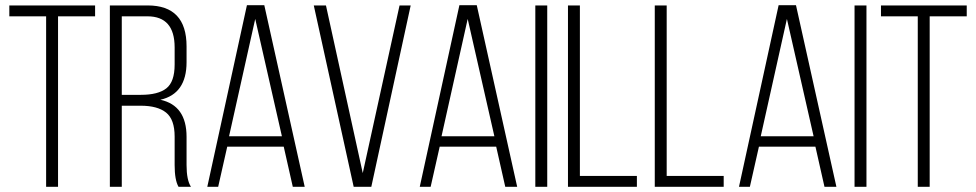

<svg xmlns="http://www.w3.org/2000/svg" viewBox="-20 -721 3768 741"><path d="M204 0H158V-658H16V-700H347V-658H204Z M404 -700H550Q700 -700 700 -542V-481Q700 -359 599 -336Q700 -314 700 -193V-84Q700 -26 717 0H669Q654 -26 654 -84V-194Q654 -260 621 -286.5Q588 -313 523 -313H450V0H404ZM450 -355H524Q590 -355 622 -380Q654 -405 654 -472V-538Q654 -658 549 -658H450Z M1075 -155H857L822 0H780L933 -701H1000L1156 0H1110ZM965 -648 864 -195H1068Z M1191 -700H1238L1380 -53L1522 -700H1565L1413 0H1345Z M1895 -155H1677L1642 0H1600L1753 -701H1820L1976 0H1930ZM1785 -648 1684 -195H1888Z M2046 -700H2092V0H2046Z M2438 0H2172V-700H2218V-42H2438Z M2773 0H2507V-700H2553V-42H2773Z M3127 -155H2909L2874 0H2832L2985 -701H3052L3208 0H3162ZM3017 -648 2916 -195H3120Z M3278 -700H3324V0H3278Z M3568 0H3522V-658H3380V-700H3711V-658H3568Z"/></svg>

Font: Bebas Neue Book
Style: Regular
Weight: 400
Designer: Ryoichi Tsunekawa
Foundry: Ryoichi Tsunekawa
Version: Version 001.003